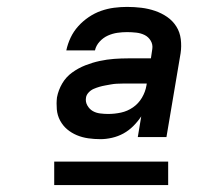

<svg xmlns="http://www.w3.org/2000/svg" viewBox="-20 -720 640 556"><path d="M271 -317Q253 -317 235.5 -319.5Q218 -322 202.5 -328.5Q187 -335 174.5 -345.5Q162 -356 154 -371Q146 -386 144.5 -403.5Q143 -421 145 -438Q149 -459 160 -478Q171 -497 189 -510Q207 -523 227.5 -531Q248 -539 269 -543.5Q290 -548 310.5 -549.5Q331 -551 351 -551H417L421 -578Q423 -591 416.5 -602Q410 -613 399 -618.5Q388 -624 374.5 -625.5Q361 -627 348 -627Q334 -627 320 -625Q306 -623 292.5 -617Q279 -611 268.5 -599.5Q258 -588 255 -574H172Q176 -593 184.5 -611Q193 -629 206.5 -644Q220 -659 237 -670.5Q254 -682 272.5 -688.5Q291 -695 310 -697.5Q329 -700 348 -700Q369 -700 389.5 -697.5Q410 -695 429 -688.5Q448 -682 464 -671Q480 -660 490.5 -643.5Q501 -627 503.5 -606.5Q506 -586 503 -566L462 -323H379L389 -383Q379 -368 366 -355Q353 -342 337.5 -333.5Q322 -325 304.5 -321Q287 -317 271 -317ZM293 -390Q312 -390 330.5 -394Q349 -398 365 -409Q381 -420 391 -437Q401 -454 404 -472L405 -478H351Q343 -478 334.5 -478Q326 -478 317.5 -477.5Q309 -477 301 -475.5Q293 -474 284.5 -472.5Q276 -471 267.5 -468.5Q259 -466 251 -462.5Q243 -459 236.5 -452Q230 -445 229 -437Q227 -425 233 -414.5Q239 -404 248.5 -398.5Q258 -393 270 -391.5Q282 -390 293 -390ZM137 -184V-252H467V-184Z"/></svg>

Font: Iosevka Curly MdExObl
Style: Regular
Weight: 500
Width: 7
Italic angle: -9°
Monospace: yes
Designer: Belleve Invis
Foundry: Belleve Invis
Version: Version 11.1.0; ttfautohint (v1.8.3)